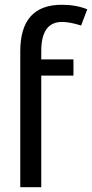

<svg xmlns="http://www.w3.org/2000/svg" viewBox="-20 -785 386 805"><path d="M288 -468H153V0H65V-570Q65 -765 239 -765Q299 -765 346 -746L320 -678Q273 -693 240 -693Q153 -693 153 -571V-536H288Z"/></svg>

Font: Advent Sans Logo
Style: Regular
Weight: 400
Designer: Types & Symbols
Foundry: Types & Symbols
Version: Version 1.002